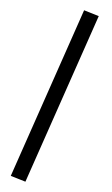

<svg xmlns="http://www.w3.org/2000/svg" viewBox="-56 -749 517 889"><g transform="rotate(5 202.0 -304.0)"><path d="M298.3 -711.4 368.2 -690.4 96.7 103 26.9 82Z"/></g></svg>

Font: Vazir FD-UI
Style: Regular-FD-UI
Weight: 400
Designer: Saber Rastikerdar
Foundry: Saber Rastikerdar
Version: Version 30.1.0